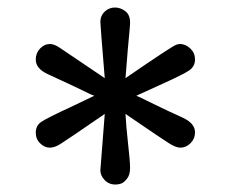

<svg xmlns="http://www.w3.org/2000/svg" viewBox="-20 -769 615 511"><path d="M75.2 -416Q75.2 -434.1 89.1 -444.1Q103 -454.1 173.8 -486.8Q209 -503.9 231 -514.2Q225.1 -516.1 217 -520Q209 -523.9 178.5 -538.6Q147.9 -553.2 106.9 -571.8Q74.7 -586.9 75.2 -610.8Q75.2 -627.9 86.7 -639.9Q98.1 -651.9 112.8 -651.9Q124 -651.9 138.4 -642.3Q152.8 -632.8 258.8 -561Q246.6 -709 247.1 -710.9Q247.1 -727.1 258.5 -738Q270 -749 286.1 -749Q300.3 -749 313.2 -739.5Q326.2 -730 326.2 -709Q326.2 -702.1 324.7 -687Q323.2 -671.9 320.1 -637Q316.9 -602.1 314 -561Q439 -647 449.2 -649.9Q454.1 -651.9 460 -651.9H460.9Q475.1 -650.9 487.1 -639.4Q499 -627.9 499 -610.8Q499 -592.8 484.6 -582.3Q470.2 -571.8 403.8 -542Q366.7 -524.9 342.8 -514.2Q347.7 -512.2 356.4 -508.1Q365.2 -503.9 394.5 -489.5Q423.8 -475.1 465.8 -456.1Q499 -440.9 499 -417Q499 -399.9 487.1 -387.9Q475.1 -376 460 -376Q448.7 -376 430.9 -387Q413.1 -397.9 314 -465.8Q315.9 -431.6 319.6 -398.9Q323.2 -366.2 324.7 -348.6Q326.2 -331.1 326.2 -321.8Q326.2 -303.7 318.1 -293.5Q310.1 -283.2 302.5 -280.5Q294.9 -277.8 287.1 -277.8Q270 -277.8 258.5 -289.8Q247.1 -301.8 247.1 -315.9Q247.1 -317.9 258.8 -465.8Q155.8 -395 140.4 -385.5Q125 -376 112.8 -376Q98.6 -376 86.9 -387.5Q75.2 -398.9 75.2 -416Z"/></svg>

Font: CMU Concrete
Style: Bold
Weight: 700
Version: Version 0.7.0